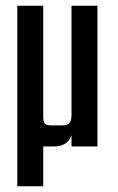

<svg xmlns="http://www.w3.org/2000/svg" viewBox="-20 -508 411 666"><path d="M228 -488H318V0H228V-39Q215 0 166 0H130V138H40V-488H130V-102Q130 -84 136 -78.5Q142 -73 160 -73H195Q213 -73 220.5 -81Q228 -89 228 -108Z"/></svg>

Font: Teko Regular
Style: Regular
Weight: 400
Designer: Manushi Parikh, Jonny Pinhorn
Foundry: Indian Type Foundry
Version: Version 1.105;PS 1.0;hotconv 1.0.78;makeotf.lib2.5.61930; tt